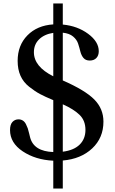

<svg xmlns="http://www.w3.org/2000/svg" viewBox="-20 -920 662 1110"><path d="M288 -900H343V-778Q428 -770 489.5 -724.5Q551 -679 551 -624Q551 -599 537 -584.5Q523 -570 499 -570Q475 -570 462.5 -585Q450 -600 444.5 -622.5Q439 -645 431.5 -668Q424 -691 402.5 -709Q381 -727 343 -731V-455Q473 -398 525.5 -344.5Q578 -291 578 -217Q578 -123 513 -62Q448 -1 343 8V170H288V9Q185 4 111.5 -45Q38 -94 38 -168Q38 -200 52 -215Q66 -230 87 -230Q101 -230 112 -223Q123 -216 130 -202Q137 -188 140.5 -178Q144 -168 148.5 -148.5Q153 -129 154 -126Q175 -45 288 -41V-341Q240 -361 211 -376.5Q182 -392 148.5 -418.5Q115 -445 98.5 -482Q82 -519 82 -568Q82 -658 138.5 -715.5Q195 -773 288 -779ZM474 -169Q474 -223 440 -256Q406 -289 343 -317V-43Q407 -51 440.5 -84Q474 -117 474 -169ZM176 -618Q176 -535 288 -479V-730Q236 -722 206 -692.5Q176 -663 176 -618Z"/></svg>

Font: Libre Baskerville
Style: Regular
Weight: 400
Designer: Pablo Impallari, Rodrigo Fuenzalida
Foundry: Pablo Impallari, Rodrigo Fuenzalida
Version: Version 1.000